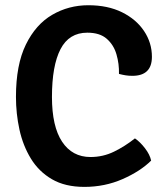

<svg xmlns="http://www.w3.org/2000/svg" viewBox="-20 -718 646 752"><path d="M446 -428.5Q447 -468 436.2 -505Q425.5 -542 398.2 -566Q371 -590 322 -590Q250.5 -590 217 -525.5Q183.5 -461 183.5 -338Q183.5 -223 223.2 -163Q263 -103 334.5 -103Q383.5 -103 426.5 -124Q469.5 -145 508.5 -176Q529 -162 548 -137.2Q567 -112.5 572 -89Q529.5 -47 460 -16.5Q390.5 14 310.5 14Q235 14 183.5 -16Q132 -46 101 -96.8Q70 -147.5 56.2 -210.2Q42.5 -273 42.5 -338.5Q42.5 -464 81.2 -543.2Q120 -622.5 184.5 -660Q249 -697.5 326 -697.5Q402 -697.5 457.8 -670Q513.5 -642.5 544.2 -596.5Q575 -550.5 575 -495.5Q575 -421 498.5 -421Q484 -421 471.8 -423Q459.5 -425 446 -428.5Z"/></svg>

Font: Signika SC SemiBold
Style: Regular
Weight: 600
Designer: Anna Giedryś
Foundry: Anna Giedryś
Version: Version 2.000; ttfautohint (v1.8.3) -l 8 -r 50 -G 200 -x 9 -